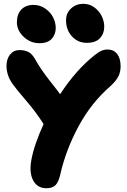

<svg xmlns="http://www.w3.org/2000/svg" viewBox="-20 -1019 666 1009"><path d="M436 -793.9Q389.6 -793.9 358.4 -827.6Q327.1 -861.3 327.1 -913.1Q327.1 -950.2 353.5 -974.6Q379.9 -999 418 -999Q450.2 -999 476.1 -980Q502 -960.9 514.9 -933.6Q527.8 -906.2 527.8 -878.9Q527.8 -842.8 505.4 -818.4Q482.9 -793.9 436 -793.9ZM187 -792Q139.6 -792 104.2 -825.7Q68.8 -859.4 68.8 -901.9Q68.8 -944.3 92 -968.8Q115.2 -993.2 155.8 -993.2Q190.9 -993.2 218.5 -973.6Q246.1 -954.1 259.5 -927Q272.9 -899.9 272.9 -872.1Q272.9 -838.4 252 -815.2Q231 -792 187 -792ZM224.1 -29.8Q175.8 -29.8 154.1 -71.3Q132.3 -112.8 145 -179.2Q158.7 -255.9 209 -367.2Q168.5 -430.7 117.7 -489.7Q66.9 -548.8 45.9 -578.1Q14.2 -623 14.2 -672.9Q14.2 -709.5 33.2 -732.7Q52.2 -755.9 82 -755.9Q108.9 -755.9 128.9 -746.1Q148.9 -736.3 165 -707Q194.8 -653.8 240.7 -595.7Q286.6 -537.6 295.9 -523.9Q378.9 -650.9 477.1 -729Q498.5 -746.1 513.4 -752.4Q528.3 -758.8 544.9 -758.8Q577.6 -758.8 595.7 -735.4Q613.8 -711.9 613.8 -670.9Q613.8 -642.1 603 -619.4Q592.3 -596.7 563 -568.8Q460.4 -480.5 392.8 -355.2Q325.2 -230 295.9 -98.1Q286.6 -60.1 270.5 -44.9Q254.4 -29.8 224.1 -29.8Z"/></svg>

Font: Shantell Sans Bouncy
Style: Regular
Weight: 800
Designer: Stephen Nixon, Anya Danilova, Shantell Martin
Foundry: Arrow Type
Version: Version 1.006;[9816181b4]